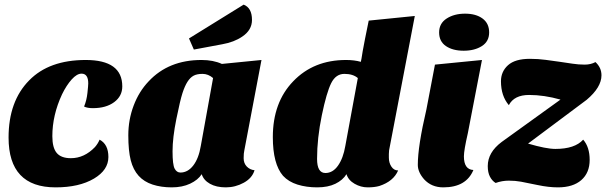

<svg xmlns="http://www.w3.org/2000/svg" viewBox="-20 -789 2636 829"><path d="M508 -416Q508 -374 473 -348Q438 -322 381 -322Q357 -322 343 -329Q354 -355 357.5 -387.5Q361 -420 361 -429Q361 -471 332 -471Q312 -471 289.5 -446Q267 -421 248 -382Q206 -292 206 -201Q206 -151 225 -128.5Q244 -106 286 -106Q344 -106 390 -154Q403 -169 410 -186Q448 -166 448 -111Q448 -55 386 -18Q322 20 220 20Q17 20 17 -195Q17 -352 106 -442Q192 -530 350 -530Q508 -530 508 -416Z M1032 -769Q1068 -755 1068 -703Q1068 -659 1026 -631Q991 -607 940 -598L817 -575L796 -623ZM622 -438Q708 -530 850 -530Q901 -530 938 -513L1109 -530L1035 -140Q1032 -128 1032 -106Q1032 -84 1045.5 -70Q1059 -56 1079 -54Q1069 -20 1032.5 0Q996 20 955 20Q914 20 886.5 4.5Q859 -11 851 -37Q835 -12 801 4Q767 20 721.5 20Q676 20 639 8Q602 -4 578.5 -30Q555 -56 544.5 -97Q534 -138 534 -205Q534 -272 557 -333Q580 -394 622 -438ZM759 -44Q791 -44 814.5 -74.5Q838 -105 847 -159L900 -452Q879 -470 854.5 -470Q830 -470 815.5 -462Q801 -454 789.5 -436Q778 -418 768 -387.5Q758 -357 741.5 -275.5Q725 -194 725 -136Q725 -78 734 -61Q743 -44 759 -44Z M1474 -530Q1510 -530 1538 -522Q1539 -526 1541 -537L1546 -568Q1550 -588 1556 -621L1572 -700L1771 -720L1660 -140Q1659 -134 1659 -124V-108Q1659 -86 1670 -69.5Q1681 -53 1699 -53Q1679 -6 1618 14Q1597 20 1567.5 20Q1538 20 1511 4.5Q1484 -11 1476 -37Q1460 -11 1428 4.5Q1396 20 1349.5 20Q1303 20 1264.5 8Q1226 -4 1202 -30Q1158 -81 1158 -197Q1158 -347 1246 -438Q1334 -530 1474 -530ZM1349 -103Q1349 -42 1385 -42Q1417 -42 1439.5 -74Q1462 -106 1471 -159L1525 -452Q1504 -470 1467 -470Q1430 -470 1410 -430Q1390 -390 1369.5 -291Q1349 -192 1349 -103Z M2024 -55Q1993 20 1894 20Q1843 20 1811 -15Q1784 -46 1784 -77Q1784 -158 1821 -316L1858 -510L2061 -530L2000 -214Q1983 -140 1983 -114Q1983 -57 2024 -55ZM1876 -649Q1876 -688 1908.5 -709Q1941 -730 1988 -730Q2035 -730 2063.5 -709Q2092 -688 2092 -649Q2092 -610 2060.5 -590Q2029 -570 1982 -570Q1935 -570 1905.5 -590Q1876 -610 1876 -649Z M2120 1Q2105 -8 2095.5 -26Q2086 -44 2086 -72Q2086 -131 2146 -176L2400 -359Q2329 -379 2264.5 -379Q2200 -379 2177 -335Q2143 -375 2143 -438Q2143 -480 2173.5 -507.5Q2204 -535 2268 -535Q2304 -535 2336.5 -530.5Q2369 -526 2398 -522L2452 -514Q2478 -510 2504.5 -510Q2531 -510 2551 -521Q2577 -497 2577 -464Q2577 -412 2513 -358L2260 -169Q2338 -146 2378 -146Q2462 -146 2498 -186Q2526 -154 2526 -98.5Q2526 -43 2490 -11.5Q2454 20 2389 20Q2349 20 2301.5 10Q2254 0 2229.5 -4.5Q2205 -9 2176.5 -9Q2148 -9 2120 1Z"/></svg>

Font: Sansita One
Style: Regular
Weight: 400
Version: Version 1.002